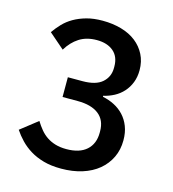

<svg xmlns="http://www.w3.org/2000/svg" viewBox="-108 -800 815 902"><g transform="rotate(15 300.0 -349.0)"><path d="M262 -411Q327 -411 358 -438.5Q389 -466 389 -509V-516Q389 -564 359 -589.5Q329 -615 278 -615Q228 -615 193 -592.5Q158 -570 134 -530L59 -595Q75 -618 95 -639Q115 -660 142 -675.5Q169 -691 203 -700.5Q237 -710 281 -710Q330 -710 372 -698Q414 -686 444 -662.5Q474 -639 491 -605.5Q508 -572 508 -530Q508 -497 497.5 -470Q487 -443 468.5 -422.5Q450 -402 425.5 -389Q401 -376 374 -370V-365Q404 -359 430.5 -345.5Q457 -332 477 -310.5Q497 -289 508.5 -259.5Q520 -230 520 -192Q520 -146 502 -108.5Q484 -71 451.5 -44Q419 -17 373 -2.5Q327 12 271 12Q222 12 185 1.5Q148 -9 119.5 -26.5Q91 -44 69.5 -66.5Q48 -89 32 -113L115 -178Q128 -157 142.5 -139.5Q157 -122 175.5 -109.5Q194 -97 217.5 -90Q241 -83 271 -83Q335 -83 369 -113.5Q403 -144 403 -198V-205Q403 -259 367 -287Q331 -315 265 -315H191V-411Z"/></g></svg>

Font: IBM Plex Sans Hebrew Medium
Style: Regular
Weight: 500
Designer: Mike Abbink, Paul van der Laan, Pieter van Rosmalen, Yanek Iontef
Foundry: Bold Monday
Version: Version 1.2